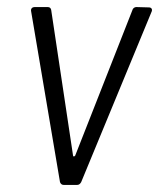

<svg xmlns="http://www.w3.org/2000/svg" viewBox="-20 -524 451 544"><path d="M161 0H198C204 0 207 -3 210 -8L410 -492C412 -498 409 -503 402 -503L366 -504C361 -504 356 -500 355 -495L193 -83C191 -80 187 -80 187 -83L125 -496C124 -501 121 -504 115 -504H78C72 -504 67 -500 68 -493L150 -8C152 -3 155 0 161 0Z"/></svg>

Font: Barlow Semi Condensed Light
Style: Italic
Weight: 300
Width: 4
Italic angle: -7°
Designer: Jeremy Tribby
Foundry: Tribby Type
Version: Version 1.422;hotconv 1.0.109;makeotfexe 2.5.65596